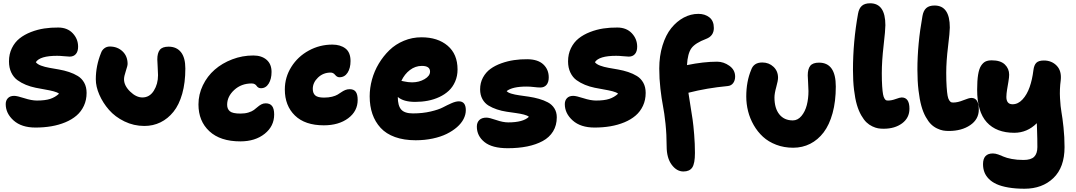

<svg xmlns="http://www.w3.org/2000/svg" viewBox="-20 -822 6610 1180"><path d="M198.2 -38.1Q112.3 -38.1 63.7 -81.5Q15.1 -125 15.1 -182.1Q15.1 -204.6 28.6 -218.8Q42 -232.9 66.9 -232.9Q85 -232.9 129.4 -218.5Q173.8 -204.1 207 -204.1Q257.3 -204.1 288.1 -214.1Q318.8 -224.1 342.8 -246.1Q332.5 -254.9 308.8 -261Q285.2 -267.1 257.8 -271.7Q230.5 -276.4 199 -282.7Q167.5 -289.1 138.9 -300.8Q110.4 -312.5 86.9 -329.6Q63.5 -346.7 49.3 -376.2Q35.2 -405.8 35.2 -444.8Q35.2 -489.7 53 -526.1Q70.8 -562.5 100.3 -585.9Q129.9 -609.4 169.9 -625Q210 -640.6 252 -647Q293.9 -653.3 338.9 -652.8Q394.5 -652.3 427.2 -617.4Q460 -582.5 460 -535.2Q460 -505.9 446.3 -490Q432.6 -474.1 408.2 -474.1Q396.5 -474.1 373 -476.6Q349.6 -479 331.1 -479Q225.1 -479 200.2 -439.9Q209.5 -427.2 232.4 -418.7Q255.4 -410.2 283.2 -405.3Q311 -400.4 343 -394.8Q375 -389.2 404.5 -379.4Q434.1 -369.6 458.5 -354.7Q482.9 -339.8 497.6 -313.5Q512.2 -287.1 512.2 -251Q512.2 -207.5 495.6 -171.9Q479 -136.2 450.2 -111.6Q421.4 -86.9 381.3 -70.3Q341.3 -53.7 295.4 -45.9Q249.5 -38.1 198.2 -38.1Z M867.2 -47.9Q802.2 -47.9 744.6 -75.9Q687 -104 649.7 -147Q612.3 -189.9 590.6 -239.7Q568.8 -289.6 568.8 -335Q568.8 -417.5 601.1 -497.1Q606.9 -514.2 621.3 -525.1Q635.7 -536.1 654.8 -536.1Q701.7 -536.1 732.9 -506.6Q764.2 -477.1 764.2 -429.2Q764.2 -418 753.2 -385.3Q742.2 -352.5 742.2 -335Q742.2 -295.9 779.5 -259.5Q816.9 -223.1 855 -223.1Q899.4 -223.1 925.3 -264.4Q951.2 -305.7 951.2 -359.9Q951.2 -380.9 949 -411.4Q946.8 -441.9 946.8 -457Q946.8 -496.1 962.2 -515.6Q977.5 -535.2 1016.1 -535.2Q1065.4 -535.2 1092.3 -501.2Q1119.1 -467.3 1119.1 -400.9Q1119.1 -314 1099.9 -245.8Q1080.6 -177.7 1046.1 -135Q1011.7 -92.3 966.3 -70.1Q920.9 -47.9 867.2 -47.9Z M1457 46.9Q1334 46.9 1266.8 -15.4Q1199.7 -77.6 1199.7 -180.2Q1199.7 -241.7 1226.8 -297.9Q1253.9 -354 1299.6 -393.8Q1345.2 -433.6 1407.2 -457.3Q1469.2 -481 1536.6 -481Q1587.9 -481 1618.4 -454.6Q1648.9 -428.2 1648.9 -379.9Q1648.9 -336.4 1631.3 -308.1Q1613.8 -279.8 1584 -279.8Q1573.7 -279.8 1566.9 -284.4Q1560.1 -289.1 1556.9 -294.4Q1553.7 -299.8 1546.1 -304.4Q1538.6 -309.1 1526.9 -309.1Q1462.9 -309.1 1419.4 -269Q1376 -229 1376 -178.2Q1376 -152.3 1392.6 -138.2Q1409.2 -124 1458 -124Q1485.8 -124 1507.1 -130.6Q1528.3 -137.2 1540.5 -146.2Q1552.7 -155.3 1563.2 -164.6Q1573.7 -173.8 1585.9 -180.4Q1598.1 -187 1612.8 -187Q1639.2 -187 1652.1 -170.4Q1665 -153.8 1665 -118.2Q1665 -46.4 1606.7 0.2Q1548.3 46.9 1457 46.9Z M1970.2 -51.8Q1854.5 -51.8 1792.5 -112.1Q1730.5 -172.4 1730.5 -272Q1730.5 -347.2 1770.5 -410.9Q1810.5 -474.6 1877.7 -511.2Q1944.8 -547.9 2022.5 -547.9Q2072.3 -547.9 2103.3 -523.9Q2134.3 -500 2134.3 -446.8Q2134.3 -403.3 2116.2 -375.2Q2098.1 -347.2 2066.4 -347.2Q2051.3 -347.2 2039.8 -361.6Q2028.3 -376 2012.2 -376Q1966.3 -376 1934.3 -345.2Q1902.3 -314.5 1902.3 -275.9Q1902.3 -249 1917.5 -235.6Q1932.6 -222.2 1971.2 -222.2Q1999 -222.2 2020.5 -227.5Q2042 -232.9 2054.7 -240.5Q2067.4 -248 2078.1 -255.6Q2088.9 -263.2 2101.6 -268.6Q2114.3 -273.9 2129.4 -273.9Q2154.3 -273.9 2166.3 -258.1Q2178.2 -242.2 2178.2 -208Q2178.2 -138.7 2119.9 -95.2Q2061.5 -51.8 1970.2 -51.8Z M2534.7 40Q2462.4 40 2407.7 20.3Q2353 0.5 2319.3 -36.1Q2285.6 -72.8 2268.8 -121.3Q2252 -169.9 2252 -230Q2252 -281.2 2266.1 -333Q2280.3 -384.8 2308.1 -431.2Q2335.9 -477.5 2373.5 -513.9Q2411.1 -550.3 2462.2 -571.5Q2513.2 -592.8 2569.8 -592.8Q2670.4 -592.8 2731.2 -541Q2792 -489.3 2792 -395Q2792 -354.5 2777.3 -320.8Q2762.7 -287.1 2738 -264.2Q2713.4 -241.2 2679.9 -225.6Q2646.5 -210 2609.1 -202.9Q2571.8 -195.8 2531.7 -195.8Q2460 -195.8 2424.8 -226.1Q2424.8 -172.4 2445.8 -148.7Q2466.8 -125 2517.6 -125Q2577.1 -125 2626.7 -136.7Q2676.3 -148.4 2702.1 -162.1Q2728 -175.8 2754.4 -187.5Q2780.8 -199.2 2799.8 -199.2Q2842.8 -199.2 2842.8 -145Q2842.8 -117.7 2829.1 -90.8Q2815.4 -64 2788.6 -40.5Q2761.7 -17.1 2725.1 1Q2688.5 19 2639.2 29.5Q2589.8 40 2534.7 40ZM2572.8 -417Q2532.7 -417 2499.5 -391.8Q2466.3 -366.7 2446.8 -325.2Q2448.2 -324.7 2462.4 -321.8Q2476.6 -318.8 2488 -317.4Q2499.5 -315.9 2512.7 -315.9Q2555.7 -315.9 2589.4 -335.7Q2623 -355.5 2623 -381.8Q2623 -417 2572.8 -417Z M3100.6 88.9Q3004.4 88.9 2957.5 51Q2910.6 13.2 2910.6 -43.9Q2910.6 -69.3 2925.8 -84.2Q2940.9 -99.1 2969.7 -99.1Q2986.8 -99.1 3029.1 -84.5Q3071.3 -69.8 3103.5 -69.8Q3194.8 -69.8 3230.5 -104Q3221.7 -112.3 3199.7 -117.9Q3177.7 -123.5 3150.9 -127.2Q3124 -130.9 3093.3 -135.5Q3062.5 -140.1 3033.9 -149.7Q3005.4 -159.2 2982.2 -173.3Q2959 -187.5 2944.8 -213.1Q2930.7 -238.8 2930.7 -272.9Q2930.7 -313 2948.2 -345.5Q2965.8 -377.9 2994.4 -398.7Q3022.9 -419.4 3061.3 -433.1Q3099.6 -446.8 3139.4 -452.6Q3179.2 -458.5 3220.7 -458Q3285.6 -457.5 3319.1 -426.3Q3352.5 -395 3352.5 -346.2Q3352.5 -316.9 3338.9 -300.5Q3325.2 -284.2 3300.8 -284.2Q3285.2 -284.2 3261.7 -287.1Q3238.3 -290 3215.8 -290Q3129.4 -290 3093.8 -262.2Q3101.1 -252.9 3122.3 -246.6Q3143.6 -240.2 3171.1 -236.3Q3198.7 -232.4 3230.5 -227.8Q3262.2 -223.1 3292.2 -214.6Q3322.3 -206.1 3347.2 -192.9Q3372.1 -179.7 3387 -156.2Q3401.9 -132.8 3401.9 -101.1Q3401.9 -51.8 3379.2 -14.6Q3356.4 22.5 3315.4 44.7Q3274.4 66.9 3220.5 77.9Q3166.5 88.9 3100.6 88.9Z M3634.3 -38.1Q3548.3 -38.1 3499.8 -81.5Q3451.2 -125 3451.2 -182.1Q3451.2 -204.6 3464.6 -218.8Q3478 -232.9 3502.9 -232.9Q3521 -232.9 3565.4 -218.5Q3609.9 -204.1 3643.1 -204.1Q3693.4 -204.1 3724.1 -214.1Q3754.9 -224.1 3778.8 -246.1Q3768.6 -254.9 3744.9 -261Q3721.2 -267.1 3693.8 -271.7Q3666.5 -276.4 3635 -282.7Q3603.5 -289.1 3575 -300.8Q3546.4 -312.5 3522.9 -329.6Q3499.5 -346.7 3485.4 -376.2Q3471.2 -405.8 3471.2 -444.8Q3471.2 -489.7 3489 -526.1Q3506.8 -562.5 3536.4 -585.9Q3565.9 -609.4 3606 -625Q3646 -640.6 3688 -647Q3730 -653.3 3774.9 -652.8Q3830.6 -652.3 3863.3 -617.4Q3896 -582.5 3896 -535.2Q3896 -505.9 3882.3 -490Q3868.7 -474.1 3844.2 -474.1Q3832.5 -474.1 3809.1 -476.6Q3785.6 -479 3767.1 -479Q3661.1 -479 3636.2 -439.9Q3645.5 -427.2 3668.5 -418.7Q3691.4 -410.2 3719.2 -405.3Q3747.1 -400.4 3779.1 -394.8Q3811 -389.2 3840.6 -379.4Q3870.1 -369.6 3894.5 -354.7Q3918.9 -339.8 3933.6 -313.5Q3948.2 -287.1 3948.2 -251Q3948.2 -207.5 3931.6 -171.9Q3915 -136.2 3886.2 -111.6Q3857.4 -86.9 3817.4 -70.3Q3777.3 -53.7 3731.4 -45.9Q3685.5 -38.1 3634.3 -38.1Z M4180.2 231.9Q4138.7 231.9 4107.9 190.2Q4077.1 148.4 4077.1 77.1Q4077.1 5.4 4070.1 -61.5Q4063 -128.4 4054.4 -171.6Q4045.9 -214.8 4038.8 -276.6Q4031.7 -338.4 4031.7 -400.9Q4031.7 -478 4051.8 -542.7Q4071.8 -607.4 4105.5 -649.2Q4139.2 -690.9 4182.1 -713.9Q4225.1 -736.8 4272 -736.8Q4312.5 -736.8 4339.8 -715.3Q4367.2 -693.8 4367.2 -649.9Q4367.2 -601.1 4319.8 -583Q4252.4 -557.6 4229.2 -525.4Q4206.1 -493.2 4202.1 -421.9Q4304.2 -442.9 4387.2 -442.9Q4427.2 -442.9 4462.6 -417.7Q4498 -392.6 4498 -351.1Q4498 -328.1 4486.1 -311.5Q4474.1 -294.9 4451.2 -293Q4325.2 -281.2 4210.9 -252Q4213.9 -229.5 4222.7 -176.3Q4231.4 -123 4236.6 -87.6Q4241.7 -52.2 4246.3 4.9Q4251 62 4251 118.2Q4251 183.1 4234.4 207.5Q4217.8 231.9 4180.2 231.9Z M4854.5 85.9Q4798.3 85.9 4750.5 67.6Q4702.6 49.3 4669.2 18.6Q4635.7 -12.2 4612.3 -53Q4588.9 -93.8 4577.6 -138.4Q4566.4 -183.1 4566.4 -229Q4566.4 -320.8 4596.7 -393.1Q4612.3 -438 4664.6 -438Q4705.6 -438 4733.6 -411.6Q4761.7 -385.3 4761.7 -344.2Q4761.7 -326.2 4750.7 -286.9Q4739.7 -247.6 4739.7 -223.1Q4739.7 -156.7 4769.5 -119.4Q4799.3 -82 4852.5 -82Q4882.8 -82 4905.5 -109.1Q4928.2 -136.2 4938.5 -176.3Q4948.7 -216.3 4948.7 -262.2Q4948.7 -283.2 4946.5 -313.5Q4944.3 -343.8 4944.3 -358.9Q4944.3 -397.9 4959.7 -417.5Q4975.1 -437 5013.7 -437Q5116.7 -437 5116.7 -290Q5116.7 -198.7 5096.9 -126.7Q5077.1 -54.7 5042 -8.5Q5006.8 37.6 4959.2 61.8Q4911.6 85.9 4854.5 85.9Z M5410.6 -30.8Q5392.6 -30.8 5376.7 -33.4Q5360.8 -36.1 5341.1 -45.4Q5321.3 -54.7 5305.2 -70.1Q5289.1 -85.4 5273.2 -113Q5257.3 -140.6 5246.3 -177.7Q5235.4 -214.8 5228.8 -269.5Q5222.2 -324.2 5222.2 -392.1Q5222.2 -565.4 5253.4 -737.8Q5259.3 -771 5277.1 -786.4Q5294.9 -801.8 5327.6 -801.8Q5421.4 -801.8 5421.4 -667Q5421.4 -636.7 5410.4 -541.5Q5399.4 -446.3 5399.4 -372.1Q5399.4 -325.2 5401.6 -292.5Q5403.8 -259.8 5407 -242.7Q5410.2 -225.6 5415.8 -216.6Q5421.4 -207.5 5426 -205.8Q5430.7 -204.1 5438.5 -204.1Q5459.5 -204.1 5485.4 -213.6Q5511.2 -223.1 5521.5 -223.1Q5569.3 -223.1 5569.3 -153.8Q5569.3 -97.7 5524.4 -64.2Q5479.5 -30.8 5410.6 -30.8Z M5811.5 -17.1Q5792.5 -17.1 5775.9 -20Q5759.3 -22.9 5738.8 -32.7Q5718.3 -42.5 5701.9 -58.6Q5685.5 -74.7 5669.4 -103.5Q5653.3 -132.3 5642.6 -170.9Q5631.8 -209.5 5625 -266.8Q5618.2 -324.2 5618.2 -395Q5618.2 -550.8 5649.4 -724.1Q5655.3 -757.3 5673.1 -772.7Q5690.9 -788.1 5723.6 -788.1Q5817.4 -788.1 5817.4 -652.8Q5817.4 -625 5806.4 -534.9Q5795.4 -444.8 5795.4 -375Q5795.4 -323.7 5797.9 -288.3Q5800.3 -252.9 5803.7 -234.1Q5807.1 -215.3 5813.7 -205.6Q5820.3 -195.8 5825.4 -193.8Q5830.6 -191.9 5839.4 -191.9Q5866.2 -191.9 5900.9 -206.1Q5935.5 -220.2 5950.2 -220.2Q5995.6 -220.2 5995.6 -148.9Q5995.6 -88.9 5942.9 -53Q5890.1 -17.1 5811.5 -17.1Z M6276.4 337.9Q6220.7 337.9 6177.2 330.3Q6133.8 322.8 6104.7 309.6Q6075.7 296.4 6056.9 277.1Q6038.1 257.8 6029.8 235.6Q6021.5 213.4 6021.5 187Q6021.5 121.1 6082 121.1Q6097.2 121.1 6115 127.4Q6132.8 133.8 6148.9 141.1Q6165 148.4 6197.3 154.8Q6229.5 161.1 6270.5 161.1Q6316.4 161.1 6335.9 141.4Q6355.5 121.6 6355.5 82Q6355.5 55.2 6355 29.1Q6354.5 2.9 6353.5 -24.2Q6352.5 -51.3 6352.1 -64.9Q6293 -5.9 6213.4 -5.9Q6103.5 -5.9 6044.4 -70.8Q5985.4 -135.7 5985.4 -271Q5985.4 -326.2 5991.2 -362.5Q5997.1 -398.9 6009.5 -418Q6022 -437 6037.1 -444.1Q6052.2 -451.2 6075.2 -451.2Q6129.4 -451.2 6155.8 -425.5Q6182.1 -399.9 6182.1 -362.8Q6182.1 -347.2 6177.5 -319.8Q6172.9 -292.5 6169.2 -270.5Q6165.5 -248.5 6165 -227.1Q6164.6 -205.6 6173.8 -193.4Q6183.1 -181.2 6203.1 -181.2Q6236.8 -181.2 6264.2 -210.7Q6291.5 -240.2 6307.9 -286.6Q6324.2 -333 6331.1 -390.1Q6335 -422.4 6349.4 -436.3Q6363.8 -450.2 6395.5 -450.2Q6443.4 -450.2 6474.4 -418.2Q6505.4 -386.2 6499 -328.1Q6491.7 -273.9 6494.6 -219.5Q6497.6 -165 6503.7 -131.8Q6509.8 -98.6 6516.1 -39.6Q6522.5 19.5 6522.5 82Q6522.5 206.5 6454.1 272.2Q6385.7 337.9 6276.4 337.9Z"/></svg>

Font: Shantell Sans Irregular Bouncy
Style: Regular
Weight: 800
Designer: Stephen Nixon, Anya Danilova, Shantell Martin
Foundry: Arrow Type
Version: Version 1.006;[9816181b4]